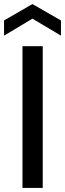

<svg xmlns="http://www.w3.org/2000/svg" viewBox="-38 -928 321 948"><path d="M73 0V-700H173V0ZM-18 -752V-827L122 -908L263 -827V-752L122 -836Z"/></svg>

Font: DM Sans 16pt Medium
Style: Regular
Weight: 500
Version: Version 4.004;gftools[0.9.30]